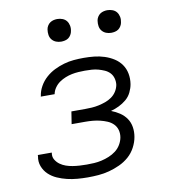

<svg xmlns="http://www.w3.org/2000/svg" viewBox="-82 -792 764 869"><g transform="rotate(-10 300.0 -357.0)"><path d="M252 8Q228 8 204 6Q180 4 157 -1.5Q134 -7 112.5 -16.5Q91 -26 74.5 -41.5Q58 -57 49.5 -79Q41 -101 46 -126V-131H110V-129Q107 -112 115 -98.5Q123 -85 135.5 -76Q148 -67 162.5 -62Q177 -57 192.5 -54.5Q208 -52 224.5 -51Q241 -50 257 -50Q274 -50 291 -51Q308 -52 325.5 -56Q343 -60 360 -67Q377 -74 391.5 -85Q406 -96 415.5 -112Q425 -128 428 -145Q431 -163 426.5 -179Q422 -195 410.5 -206.5Q399 -218 383.5 -224.5Q368 -231 351.5 -235Q335 -239 318 -240.5Q301 -242 284 -242H221L230 -299H293Q308 -299 324 -300Q340 -301 356 -304.5Q372 -308 387.5 -313.5Q403 -319 416.5 -328.5Q430 -338 439 -352Q448 -366 451 -382Q453 -397 449 -412Q445 -427 435 -437.5Q425 -448 411.5 -454Q398 -460 383.5 -464Q369 -468 353.5 -469Q338 -470 322 -470Q308 -470 292.5 -469Q277 -468 262 -465Q247 -462 232 -456Q217 -450 204 -441Q191 -432 181.5 -418.5Q172 -405 169 -390V-389H105L106 -392Q109 -414 121 -435.5Q133 -457 151.5 -473.5Q170 -490 191.5 -500.5Q213 -511 235.5 -517.5Q258 -524 281 -526Q304 -528 327 -528Q351 -528 375 -525.5Q399 -523 422 -515.5Q445 -508 464.5 -495.5Q484 -483 497 -464.5Q510 -446 514.5 -422.5Q519 -399 515 -374Q512 -356 503 -337.5Q494 -319 478.5 -306Q463 -293 444.5 -284Q426 -275 407 -270Q428 -262 446 -250Q464 -238 476 -220.5Q488 -203 491.5 -181Q495 -159 491 -136Q487 -112 474.5 -88.5Q462 -65 442.5 -48Q423 -31 399 -20Q375 -9 350.5 -2.5Q326 4 301 6Q276 8 252 8ZM470 -618Q457 -618 446 -622.5Q435 -627 427.5 -636Q420 -645 418 -657.5Q416 -670 418 -683Q419 -691 424 -699.5Q429 -708 436.5 -713Q444 -718 452.5 -720Q461 -722 469 -722Q482 -722 493.5 -717.5Q505 -713 512 -704Q519 -695 521.5 -682.5Q524 -670 521 -657Q520 -649 515 -640.5Q510 -632 503 -627Q496 -622 487 -620Q478 -618 470 -618ZM240 -618Q227 -618 216 -622.5Q205 -627 197.5 -636Q190 -645 188 -657.5Q186 -670 188 -683Q189 -691 194 -699.5Q199 -708 206.5 -713Q214 -718 222.5 -720Q231 -722 239 -722Q252 -722 263.5 -717.5Q275 -713 282 -704Q289 -695 291.5 -682.5Q294 -670 291 -657Q290 -649 285 -640.5Q280 -632 273 -627Q266 -622 257 -620Q248 -618 240 -618Z"/></g></svg>

Font: Iosevka Light Extended Oblique
Style: Regular
Weight: 300
Width: 7
Italic angle: -9°
Monospace: yes
Designer: Belleve Invis
Foundry: Belleve Invis
Version: Version 32.5.0; ttfautohint (v1.8.4)